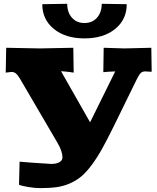

<svg xmlns="http://www.w3.org/2000/svg" viewBox="-20 -970 820 1000"><path d="M200.2 -948.2 330.1 -950.2Q330.1 -905.3 354.7 -877.7Q379.4 -850.1 419.9 -850.1Q460.4 -850.1 485.1 -877.7Q509.8 -905.3 509.8 -950.2L640.1 -948.2Q640.1 -868.2 579.6 -819.1Q519 -770 419.9 -770Q321.3 -770 260.7 -819.1Q200.2 -868.2 200.2 -948.2ZM768.1 -721.2 770 -596.2Q747.6 -598.1 736.8 -598.1Q722.2 -598.1 713.9 -590.6Q705.6 -583 693.8 -560.1L571.8 -311Q537.6 -241.7 512 -195.6Q486.3 -149.4 458 -111.3Q429.7 -73.2 404.3 -51.8Q378.9 -30.3 345.5 -15.4Q312 -0.5 275.9 4.6Q239.7 9.8 189.9 9.8Q162.6 9.8 127.9 4.2Q93.3 -1.5 79.1 -7.8L82 -127.9L142.1 -123Q235.4 -116.2 247.1 -116.2Q273.4 -116.2 289.3 -125.2Q305.2 -134.3 305.2 -149.9Q305.2 -183.1 278.8 -227.1L84 -560.1Q71.8 -580.1 62.5 -587.6Q53.2 -595.2 41 -595.2Q38.6 -595.2 33 -594.5Q27.3 -593.8 20.3 -593Q13.2 -592.3 9.8 -591.8L12.2 -721.2L187 -717.8L361.8 -721.2L363.8 -591.8L339.8 -595.2Q332.5 -596.2 316.2 -597.7Q299.8 -599.1 297.9 -599.1L449.2 -333L580.1 -598.1Q578.1 -597.7 562 -597.2Q545.9 -596.7 542 -596.2L518.1 -594.2L520 -721.2L627.9 -717.8Z"/></svg>

Font: Zantroke
Style: Regular
Weight: 500
Foundry: gluk
Version: Version 0.36